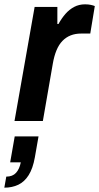

<svg xmlns="http://www.w3.org/2000/svg" viewBox="-56 -559 458 887"><path d="M11 0 104 -527H209V-448H214Q229 -475 246.5 -495Q264 -515 286.5 -527Q309 -539 337 -539Q352 -539 363.5 -536.5Q375 -534 382 -531L361 -404H319Q292 -404 270.5 -395.5Q249 -387 232.5 -370Q216 -353 205 -326.5Q194 -300 188 -265L142 0ZM-36 308 -27 257Q2 257 18 239.5Q34 222 40 191H-9L12 71H122L105 168Q96 219 76.5 250Q57 281 28.5 294.5Q0 308 -36 308Z"/></svg>

Font: Archivo SemiCondensed
Style: Bold Italic
Weight: 700
Width: 4
Italic angle: -10°
Designer: Hector Gatti
Foundry: Omnibus-Type
Version: Version 2.001